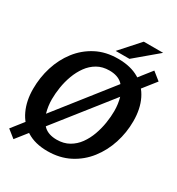

<svg xmlns="http://www.w3.org/2000/svg" viewBox="-224 -1062 1155 1254"><g transform="rotate(30 353.5 -434.5)"><path d="M300 11Q207 11 144 -28.5Q81 -68 49 -137Q17 -206 17 -295Q17 -381 42 -461Q67 -541 116 -604.5Q165 -668 236.5 -705.5Q308 -743 401 -743Q496 -743 560 -705Q624 -667 657 -599Q690 -531 690 -439Q690 -353 664 -272.5Q638 -192 588 -128Q538 -64 465.5 -26.5Q393 11 300 11ZM316 -84Q368 -84 407.5 -106.5Q447 -129 474 -166.5Q501 -204 517.5 -250Q534 -296 541.5 -344Q549 -392 549 -434Q549 -487 535 -536Q521 -585 486.5 -616.5Q452 -648 390 -648Q338 -648 299 -625.5Q260 -603 233 -565.5Q206 -528 189 -482Q172 -436 164.5 -388Q157 -340 157 -298Q157 -246 171 -196.5Q185 -147 219.5 -115.5Q254 -84 316 -84ZM70 54 11 7 643 -794 703 -746ZM489 -923H635L464 -779H360Z"/></g></svg>

Font: Rosario
Style: Bold Italic
Weight: 700
Italic angle: -8.05°
Designer: Hector Gatti
Foundry: Omnibus Type
Version: Version 1.101; ttfautohint (v1.8.1.43-b0c9)